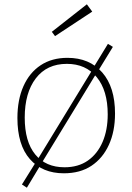

<svg xmlns="http://www.w3.org/2000/svg" viewBox="-20 -799 615 893"><path d="M482 -595 505 -581 437 -470 432 -464 174 -41 170 -34 105 74 82 59 148 -47 153 -54 413 -480 416 -487ZM294 -530Q396 -530 455.5 -462Q515 -394 515 -271Q515 -188 486.5 -125.5Q458 -63 405.5 -28Q353 7 277 7Q177 7 119 -59Q61 -125 61 -250Q61 -335 89 -398Q117 -461 169 -495.5Q221 -530 294 -530ZM291 -502Q198 -502 146.5 -434.5Q95 -367 95 -252Q95 -140 144 -80.5Q193 -21 280 -21Q344 -21 388.5 -52Q433 -83 457 -138.5Q481 -194 481 -267Q481 -378 430 -440Q379 -502 291 -502ZM236 -631 221 -651 384 -779 409 -745Z"/></svg>

Font: Bitter Thin ExtraLight
Style: Regular
Weight: 250
Version: Version 2.002